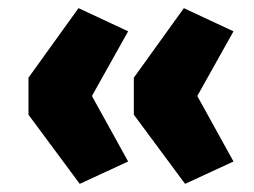

<svg xmlns="http://www.w3.org/2000/svg" viewBox="-20 -504 625 472"><path d="M176 -52 50 -222V-313L173 -484L295 -427L206 -268L295 -107ZM435 -52 309 -222V-313L432 -484L554 -427L465 -268L554 -107Z"/></svg>

Font: Nunito Sans 7pt Black
Style: Regular
Weight: 900
Designer: Vernon Adams
Foundry: Vernon Adams
Version: Version 3.101;gftools[0.9.27]